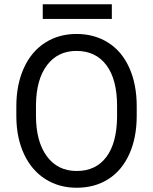

<svg xmlns="http://www.w3.org/2000/svg" viewBox="-20 -882 728 912"><path d="M629.4 -332.5Q629.4 -228 594.2 -150.1Q559.1 -72.3 494.6 -31.2Q430.2 9.8 344.2 9.8Q260.3 9.8 195.3 -31.5Q130.4 -72.8 94.5 -149.2Q58.6 -225.6 57.6 -326.2V-377.4Q57.6 -480 93.3 -558.6Q128.9 -637.2 194.1 -679Q259.3 -720.7 343.3 -720.7Q428.7 -720.7 493.9 -679.4Q559.1 -638.2 594.2 -559.8Q629.4 -481.4 629.4 -377.4ZM536.1 -378.4Q536.1 -504.9 485.4 -572.5Q434.6 -640.1 343.3 -640.1Q254.4 -640.1 203.4 -572.5Q152.3 -504.9 150.9 -384.8V-332.5Q150.9 -210 202.4 -139.9Q253.9 -69.8 344.2 -69.8Q435.1 -69.8 484.9 -136Q534.7 -202.1 536.1 -325.7ZM511.2 -792H183.1V-861.8H511.2Z"/></svg>

Font: Roboto-ThirdPerson-AD3FC
Style: ThirdPerson-AD3FC
Weight: 400
Designer: Google
Version: Version 2.137; 2017